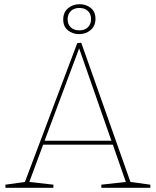

<svg xmlns="http://www.w3.org/2000/svg" viewBox="-20 -897 744 917"><path d="M368 -693 603 -28 698 -15V0H464V-15L581 -28L519 -206H186L120 -28L235 -15V0H6V-15L99 -28L349 -691ZM512 -225 358 -666 193 -225ZM282 -804Q282 -838 305 -857.5Q328 -877 360 -877Q391 -877 413.5 -859Q436 -841 436 -807Q436 -773 413 -753.5Q390 -734 358 -734Q327 -734 304.5 -752Q282 -770 282 -804ZM415 -806Q415 -830 400 -844.5Q385 -859 359 -859Q333 -859 318 -844Q303 -829 303 -805Q303 -781 318 -766.5Q333 -752 359 -752Q385 -752 400 -767Q415 -782 415 -806Z"/></svg>

Font: Bitter Pro Thin
Style: Regular
Weight: 250
Designer: Sol Matas, and Bitter project Authors
Foundry: Sol Matas
Version: Version 1.010